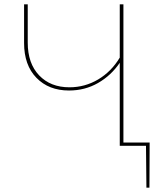

<svg xmlns="http://www.w3.org/2000/svg" viewBox="-20 -678 754 893"><path d="M675 195H661L659 0H537V-386Q497 -327 436 -292Q375 -257 301 -257Q207 -257 149.5 -316Q92 -375 92 -478V-658H109V-480Q109 -383 162 -327.5Q215 -272 303 -272Q375 -272 436.5 -308.5Q498 -345 537 -410V-658H554V-15H676Z"/></svg>

Font: Ysabeau Thin
Style: Regular
Weight: 200
Designer: Christian Thalmann (Catharsis Fonts)
Version: Version 0.003